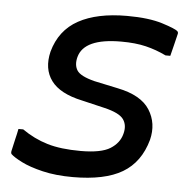

<svg xmlns="http://www.w3.org/2000/svg" viewBox="-45 -586 639 640"><g transform="rotate(5 275.0 -265.5)"><path d="M240 -79Q308 -79 338.5 -98Q369 -117 377 -148Q385 -177 371 -197Q357 -217 306 -229L230 -247Q155 -263 126 -302.5Q97 -342 111 -400Q131 -473 193 -507Q255 -541 355 -541Q428 -541 474 -526.5Q520 -512 527 -504Q530 -500 528 -494Q523 -474 519 -457Q515 -440 510 -421H494Q461 -437 426 -445.5Q391 -454 343 -454Q219 -454 202 -390Q195 -363 206.5 -345Q218 -327 265 -315L345 -298Q424 -282 452.5 -237Q481 -192 467 -136Q446 -60 387 -25Q328 10 221 10Q164 10 120 -0.5Q76 -11 48.5 -25Q21 -39 11 -49Q9 -53 10 -58Q15 -82 19.5 -100Q24 -118 27 -134H43Q83 -106 128 -92.5Q173 -79 240 -79Z"/></g></svg>

Font: Recursive Sn Lnr St
Style: Italic
Weight: 400
Italic angle: -15°
Version: Version 1.079;hotconv 1.0.112;makeotfexe 2.5.65598; ttfautoh